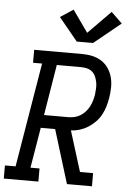

<svg xmlns="http://www.w3.org/2000/svg" viewBox="-73 -1031 737 1078"><g transform="rotate(5 295.0 -492.5)"><path d="M-10 0V-74H50L148 -662H97V-735H369Q399 -735 427 -728.5Q455 -722 478 -707Q501 -692 516.5 -668.5Q532 -645 539 -618Q546 -591 545.5 -561.5Q545 -532 540 -502Q536 -478 529 -454Q522 -430 509.5 -407Q497 -384 478.5 -365Q460 -346 437.5 -332Q415 -318 390.5 -310.5Q366 -303 342 -302L413 -74H487V0H346L253 -302H172L134 -74H185V0ZM321 -375Q338 -375 355.5 -379Q373 -383 388.5 -392.5Q404 -402 416.5 -416Q429 -430 437.5 -446Q446 -462 451 -479Q456 -496 459 -513Q461 -531 462 -548.5Q463 -566 460 -582.5Q457 -599 450.5 -614.5Q444 -630 432 -641Q420 -652 403.5 -656.5Q387 -661 369 -661H231L184 -375ZM331 -802 225 -931 298 -979 385 -856 512 -985 574 -925 423 -802Z"/></g></svg>

Font: Iosevka Etoile Oblique
Style: Regular
Weight: 400
Italic angle: -9°
Designer: Belleve Invis
Foundry: Belleve Invis
Version: Version 15.5.2; ttfautohint (v1.8.4)